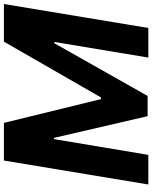

<svg xmlns="http://www.w3.org/2000/svg" viewBox="80 -847 767 967"><g transform="rotate(-90 463.5 -363.5)"><path d="M138.5 -727.3 17.8 0H166.9L246.4 -475.1H252.5L361.9 -3.6H463.8L729.4 -473.4H735.8L657 0H806.1L926.8 -727.3H737.2L456.3 -238.6H447.8L328.1 -727.3Z"/></g></svg>

Font: Magic Ui Pro
Style: Bold Italic
Weight: 700
Italic angle: -9.39999°
Designer: Stefan Endress, Andreas Faust
Version: Version 1.000;FEAKit 1.0